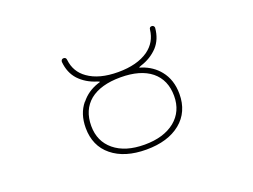

<svg xmlns="http://www.w3.org/2000/svg" viewBox="-86 -725 1172 891"><g transform="rotate(-20 500.0 -279.0)"><path d="M335 -64.5Q303.7 -89.8 288.1 -125Q272.5 -160.2 272.5 -204.1Q272.5 -274.4 310.5 -320.3H311.5Q343.8 -361.3 396.5 -378.9L406.2 -381.8Q407.2 -382.8 407.2 -383.8Q407.2 -384.8 406.2 -384.8L396.5 -388.7Q344.7 -404.3 310.5 -440.4Q278.3 -475.6 273.4 -530.3Q273.4 -536.1 276.9 -540Q280.3 -543.9 286.1 -543.9Q298.8 -543.9 299.8 -530.3Q306.6 -469.7 355.5 -435.5Q410.2 -396.5 503.9 -396.5Q597.7 -396.5 653.3 -435.5Q702.1 -470.7 709 -531.2Q710 -543.9 721.7 -543.9Q727.5 -543.9 731 -540Q734.4 -536.1 734.4 -531.2Q729.5 -475.6 697.3 -440.4Q663.1 -404.3 613.3 -388.7L603.5 -384.8Q602.5 -384.8 602.5 -383.8Q602.5 -382.8 603.5 -381.8L613.3 -378.9Q665 -361.3 697.3 -321.3Q735.4 -274.4 735.4 -204.1Q735.4 -160.2 719.7 -125Q704.1 -89.8 672.9 -64.5Q610.4 -13.7 503.9 -13.7Q397.5 -13.7 335 -64.5ZM352.5 -327.1Q299.8 -283.2 299.8 -204.1Q299.8 -127.9 354.5 -83Q409.2 -38.1 503.9 -38.1Q598.6 -38.1 654.3 -83Q709 -127.9 709 -204.1Q709 -283.2 655.3 -327.1Q601.6 -370.1 503.9 -370.1Q406.2 -370.1 352.5 -327.1Z"/></g></svg>

Font: Rounded-L Mgen+ 2m thin
Style: Regular
Weight: 100
Designer: [Source Han Sans]
Ryoko NISHIZUKA  (kana & ideographs); Paul D. Hunt (Latin, Greek & Cyrillic); Wenlong ZHANG  (bopomofo
Version: Version 1.059.20150602